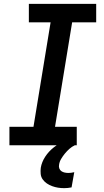

<svg xmlns="http://www.w3.org/2000/svg" viewBox="-20 -755 540 998"><path d="M379 0H29V-96H154L243 -639H130V-735H480V-639H355L266 -96H379ZM314 223Q297 223 281.5 220.5Q266 218 251 212.5Q236 207 223.5 198.5Q211 190 202 177.5Q193 165 191.5 149Q190 133 192 117Q197 87 215 59.5Q233 32 259 11.5Q285 -9 315 -22Q345 -35 375 -40L369 0Q354 7 341 18.5Q328 30 317 43.5Q306 57 297.5 71.5Q289 86 287 102Q285 112 288.5 121Q292 130 299.5 135Q307 140 316.5 142Q326 144 336 144Q343 144 350 143Q357 142 366 140L352 219Q342 221 332.5 222Q323 223 314 223Z"/></svg>

Font: Iosevka Term Curly Oblique
Style: Bold
Weight: 700
Italic angle: -9°
Designer: Belleve Invis
Foundry: Belleve Invis
Version: Version 32.3.0